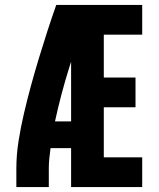

<svg xmlns="http://www.w3.org/2000/svg" viewBox="-20 -755 640 775"><path d="M46 0V-74Q46 -130 55 -186.5Q64 -243 77 -298.5Q90 -354 105 -409Q120 -464 136.5 -518.5Q153 -573 170.5 -627Q188 -681 207 -735H267V-718L331 -699Q294 -592 260 -484Q226 -376 202 -265H267V-157H184Q181 -136 179 -115Q177 -94 177 -74V0ZM267 0V-735H554V-615H399V-442H527V-322H399V-120H554V0Z"/></svg>

Font: Iosevka Curly Heavy Extended
Style: Regular
Weight: 900
Width: 7
Monospace: yes
Designer: Belleve Invis
Foundry: Belleve Invis
Version: Version 11.1.0; ttfautohint (v1.8.3)